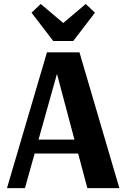

<svg xmlns="http://www.w3.org/2000/svg" viewBox="-20 -970 651 990"><path d="M16 0 222.1 -700H389.8L595.4 0H430.4L261.8 -633.9H286.3L108.6 0ZM130.3 -178.5V-250.2H412.7V-178.5ZM254.4 -758.7 142.6 -904.6 190 -949.6 306.1 -851.3 422.1 -949.6 469.6 -904.6 357.8 -758.7Z"/></svg>

Font: Sutasoma
Style: Regular
Weight: 400
Designer: Izhar Fathurrohim, Akbar Rohmanto, Arusyal Khofiqoini
Foundry: Kiwari Kolektiv
Version: Version 1.102